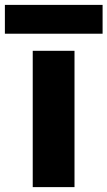

<svg xmlns="http://www.w3.org/2000/svg" viewBox="-59 -766 440 786"><path d="M246 -558V0H75V-558ZM361 -746V-628H-39V-746Z"/></svg>

Font: IBM-Poppins
Style: Poppins-Bold
Weight: 700
Designer: Mike Abbink, Paul van der Laan, Pieter van Rosmalen, Ben Mitchell, Mark Frömberg
Foundry: Bold Monday
Version: Version 1.1